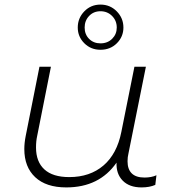

<svg xmlns="http://www.w3.org/2000/svg" viewBox="-20 -813 746 837"><path d="M662 -49 657 -7Q632 4 597 4Q544 4 515 -25.5Q486 -55 488 -104Q413 4 269 4Q181 4 133.5 -40.5Q86 -85 86 -163Q86 -190 92 -220L152 -522H202L142 -220Q137 -198 137 -170Q137 -108 173.5 -74.5Q210 -41 282 -41Q372 -41 431 -91.5Q490 -142 509 -238L566 -522H616L540 -144Q536 -128 536 -110Q536 -75 554.5 -57Q573 -39 610 -39Q640 -39 662 -49ZM319 -693Q319 -734 347.5 -763.5Q376 -793 418 -793Q460 -793 489 -763.5Q518 -734 518 -693Q518 -653 489.5 -624.5Q461 -596 418 -596Q376 -596 347.5 -624.5Q319 -653 319 -693ZM489 -693Q489 -723 468.5 -743.5Q448 -764 418 -764Q388 -764 368.5 -743.5Q349 -723 349 -693Q349 -663 368.5 -643.5Q388 -624 418 -624Q449 -624 469 -644Q489 -664 489 -693Z"/></svg>

Font: Montserrat Alternates Light
Style: Italic
Weight: 300
Italic angle: -11.3°
Designer: Julieta Ulanovsky
Foundry: Julieta Ulanovsky
Version: Version 7.200